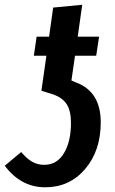

<svg xmlns="http://www.w3.org/2000/svg" viewBox="-42 -772 481 806"><path d="M279.8 -424.8Q380.9 -385.7 380.9 -258.8Q380.9 -139.2 315.4 -62.5Q250 14.2 147.9 14.2Q45.9 14.2 -22 -76.2L46.9 -133.8Q70.3 -106 92.8 -93Q115.2 -80.1 144 -80.1Q196.8 -80.1 226.3 -128.7Q255.9 -177.2 255.9 -255.9Q255.9 -308.1 237.1 -335.9Q218.3 -363.8 176.8 -377L131.8 -391.1L152.8 -538.1H100.1L111.8 -618.2H164.1L181.2 -740.2L303.2 -752L284.2 -618.2H374L361.8 -538.1H272.9L257.8 -434.1Z"/></svg>

Font: Fira Sans Compressed Medium
Style: Italic
Weight: 500
Width: 3
Italic angle: -8°
Designer: Carrois Corporate & Edenspiekermann AG
Foundry: Carrois Corporate GbR & Edenspiekermann AG
Version: Version 4.203;PS 004.203;hotconv 1.0.88;makeotf.lib2.5.64775